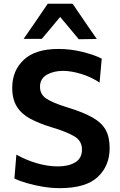

<svg xmlns="http://www.w3.org/2000/svg" viewBox="-20 -987 636 1020"><path d="M297.5 12.5Q253 12.5 206.8 4.8Q160.5 -3 120.8 -14.8Q81 -26.5 56.5 -38.5L67 -165.5Q118.5 -136.5 175.8 -119.8Q233 -103 287.5 -103Q344 -103 379.8 -124.5Q415.5 -146 415.5 -193Q415.5 -240 372.5 -264.2Q329.5 -288.5 254 -311Q188 -331 141.2 -356Q94.5 -381 69.8 -420.2Q45 -459.5 45 -521Q45 -611.5 106.2 -669.2Q167.5 -727 290.5 -727Q356 -727 419.5 -711Q483 -695 520.5 -675.5L509 -548.5Q462.5 -579 409.8 -594.8Q357 -610.5 315 -610.5Q264.5 -610.5 228.5 -589.8Q192.5 -569 192.5 -526Q192.5 -485 227 -462.5Q261.5 -440 336.5 -417Q422 -391 471.2 -363Q520.5 -335 541.5 -296.8Q562.5 -258.5 562.5 -200.5Q562.5 -106 499.2 -46.8Q436 12.5 297.5 12.5ZM398.5 -778.5Q374 -808 349.5 -837.5Q324.5 -867 299.5 -897Q275 -867.5 250.8 -838.5Q226.5 -809.5 202 -780.5H105.5Q137.5 -826.5 169.5 -873Q201 -919.5 233.5 -967H366Q398 -919.5 430 -872.8Q462 -826 494 -780Z"/></svg>

Font: Heraclito SemiBold
Style: Regular
Weight: 600
Designer: Kostas Bartsokas (font) & Cristiano Sobral (main changes)
Foundry: Kostas Bartsokas (font) & Cristiano Sobral (main changes)
Version: Version 1.00;July 8, 2020;FontCreator 13.0.0.2655 64-bit